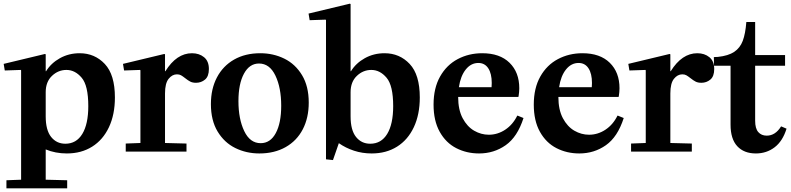

<svg xmlns="http://www.w3.org/2000/svg" viewBox="-22 -826 4308 1046"><path d="M223 -532 227 -530V-438H229Q256 -482 304.5 -509Q353 -536 412 -536Q494 -536 549 -477.5Q604 -419 604 -295Q604 -202 571.5 -133Q539 -64 480 -27Q421 10 342 10Q280 10 227 -12V153L344 156V200H13V156L93 153V-443L91 -445L4 -442L-2 -478ZM334 -43Q394 -43 426.5 -96.5Q459 -150 459 -248Q459 -360 423 -402.5Q387 -445 340 -445Q295 -445 261 -412.5Q227 -380 227 -324V-192Q227 -117 256.5 -80Q286 -43 334 -43Z M877 -47 994 -44V0H663V-44L743 -47V-443L741 -445L654 -442L648 -478L873 -532L877 -530V-438H879Q940 -536 1024 -536Q1063 -536 1089.5 -514.5Q1116 -493 1116 -450Q1116 -410 1095 -392.5Q1074 -375 1046 -375Q1027 -375 1014.5 -381.5Q1002 -388 987 -400Q973 -411 964 -416Q955 -421 942 -421Q916 -421 896.5 -396.5Q877 -372 877 -317Z M1396 -536Q1467 -536 1527 -506.5Q1587 -477 1623.5 -416.5Q1660 -356 1660 -267Q1660 -184 1627.5 -121.5Q1595 -59 1534 -24.5Q1473 10 1391 10Q1320 10 1260 -19.5Q1200 -49 1163.5 -109.5Q1127 -170 1127 -259Q1127 -342 1160 -404.5Q1193 -467 1253.5 -501.5Q1314 -536 1396 -536ZM1398 -46Q1451 -46 1480.5 -101Q1510 -156 1510 -250Q1510 -348 1478.5 -414Q1447 -480 1389 -480Q1337 -480 1307 -424.5Q1277 -369 1277 -275Q1277 -178 1308.5 -112Q1340 -46 1398 -46Z M1754 42V-717L1752 -719L1665 -716L1659 -752L1884 -806L1888 -804V-438H1890Q1917 -482 1965.5 -509Q2014 -536 2073 -536Q2155 -536 2210 -477.5Q2265 -419 2265 -295Q2265 -202 2232.5 -133Q2200 -64 2141 -27Q2082 10 2003 10Q1952 10 1906.5 -5Q1861 -20 1824 -46L1792 46ZM1995 -43Q2055 -43 2087.5 -96.5Q2120 -150 2120 -248Q2120 -360 2084 -402.5Q2048 -445 2001 -445Q1956 -445 1922 -412.5Q1888 -380 1888 -324V-192Q1888 -117 1917.5 -80Q1947 -43 1995 -43Z M2605 -536Q2701 -536 2754 -484Q2807 -432 2807 -345Q2807 -326 2803 -300L2801 -298H2474Q2474 -228 2498.5 -182Q2523 -136 2561 -114Q2599 -92 2641 -92Q2689 -92 2730.5 -119.5Q2772 -147 2796 -196H2798L2830 -183Q2797 -80 2733 -35Q2669 10 2588 10Q2520 10 2463.5 -19Q2407 -48 2373.5 -108Q2340 -168 2340 -256Q2340 -346 2375.5 -409Q2411 -472 2471.5 -504Q2532 -536 2605 -536ZM2656 -351Q2657 -359 2657 -374Q2657 -425 2638 -454Q2619 -483 2584 -483Q2544 -483 2515.5 -447.5Q2487 -412 2478 -351Z M3151 -536Q3247 -536 3300 -484Q3353 -432 3353 -345Q3353 -326 3349 -300L3347 -298H3020Q3020 -228 3044.5 -182Q3069 -136 3107 -114Q3145 -92 3187 -92Q3235 -92 3276.5 -119.5Q3318 -147 3342 -196H3344L3376 -183Q3343 -80 3279 -35Q3215 10 3134 10Q3066 10 3009.5 -19Q2953 -48 2919.5 -108Q2886 -168 2886 -256Q2886 -346 2921.5 -409Q2957 -472 3017.5 -504Q3078 -536 3151 -536ZM3202 -351Q3203 -359 3203 -374Q3203 -425 3184 -454Q3165 -483 3130 -483Q3090 -483 3061.5 -447.5Q3033 -412 3024 -351Z M3630 -47 3747 -44V0H3416V-44L3496 -47V-443L3494 -445L3407 -442L3401 -478L3626 -532L3630 -530V-438H3632Q3693 -536 3777 -536Q3816 -536 3842.5 -514.5Q3869 -493 3869 -450Q3869 -410 3848 -392.5Q3827 -375 3799 -375Q3780 -375 3767.5 -381.5Q3755 -388 3740 -400Q3726 -411 3717 -416Q3708 -421 3695 -421Q3669 -421 3649.5 -396.5Q3630 -372 3630 -317Z M3867 -515 3889 -516Q3946 -522 3978 -543.5Q4010 -565 4024.5 -603.5Q4039 -642 4044 -706H4092V-526H4255V-468H4092V-168Q4092 -126 4109 -106.5Q4126 -87 4155 -87Q4202 -87 4233 -137H4235L4263 -125Q4242 -57 4198 -23.5Q4154 10 4096 10Q4031 10 3994.5 -29.5Q3958 -69 3958 -147V-468H3868Z"/></svg>

Font: Minipax
Style: Bold
Weight: 600
Designer: Raphaël Ronot, Igor Stepanchenko (Cyrillic)
Foundry: steppetype
Version: Version 1.002